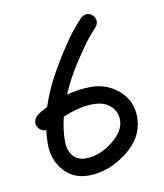

<svg xmlns="http://www.w3.org/2000/svg" viewBox="-68 -606 565 663"><g transform="rotate(-10 215.0 -275.0)"><path d="M130 -130Q130 -98 146.5 -79Q163 -60 190 -60Q239 -60 284.5 -95.5Q330 -131 330 -170Q330 -201 307.5 -220.5Q285 -240 250 -240Q199 -240 141 -215Q130 -173 130 -130ZM73 -180H71Q59 -180 49.5 -189Q40 -198 40 -210Q40 -216 42.5 -221.5Q45 -227 48 -231Q51 -235 57.5 -239.5Q64 -244 67.5 -246Q71 -248 79.5 -252.5Q88 -257 90 -258Q111 -324 154 -395.5Q197 -467 222.5 -498.5Q248 -530 259 -541Q270 -550 280 -550Q292 -550 301 -541Q310 -532 310 -520Q310 -510 302 -500Q294 -492 276 -470.5Q258 -449 222.5 -395Q187 -341 165 -288Q208 -300 250 -300Q307 -300 348.5 -263.5Q390 -227 390 -170Q390 -99 325.5 -49.5Q261 0 190 0Q136 0 103 -38.5Q70 -77 70 -130Q70 -154 73 -180Z"/></g></svg>

Font: Pecita
Style: Book
Weight: 400
Width: 7
Version: Version 4.3